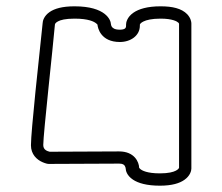

<svg xmlns="http://www.w3.org/2000/svg" viewBox="-20 -553 704 608"><path d="M288.9 -484.3 288.8 -484.5C288.9 -484.4 288.9 -484.4 288.9 -484.3ZM284.4 -479.1C287.4 -476.8 288.4 -475.5 288.7 -474.8C289.6 -464.6 298.8 -420 359.6 -420C393.6 -420 422.9 -440.1 422.9 -471.5V-475.1C423.5 -476.9 425.7 -480.8 434.3 -485C443.4 -489.5 460.3 -494 488.5 -494C526.6 -494 541.1 -484.8 544.7 -481.3C546.9 -479.2 547 -477.9 547 -477.5V-21.9C546.5 -20.2 544.5 -16.5 536.8 -12.5C528.7 -8.3 513.5 -4 486.5 -4C445.6 -4 429.7 -13.1 424.3 -17.7C422 -19.8 421 -20.9 420.7 -21.5C420.2 -39.9 405.8 -73.5 357.3 -73.5L137.2 -72.5C129.4 -74.6 117 -78.3 117 -93.9C117 -128.1 147.9 -405 153.9 -475.2C154.2 -476.9 155.2 -480.9 163.6 -485.3C171.5 -489.6 186.8 -494 216 -494C260.4 -494 277.7 -484.5 284.4 -479.1ZM137.5 -515.2C118.9 -502.5 115.2 -486.5 115 -479.5C103.4 -368.7 78 -137.7 78 -92.9C78 -64.6 96.1 -47.2 115.4 -39.1C124.9 -35.1 130.8 -33.9 134.5 -33.9L357.5 -34.9C369.4 -34.9 373.1 -31 375.3 -27.5C377.3 -24.4 377.9 -20.7 378.1 -18.8C378.2 -13.7 380.9 2.5 401.1 15.9C417.5 26.8 444.3 35 486.5 35C524.8 35 548.8 27.2 563.8 16.6C582.8 3.3 586 -13.1 586 -19.2V-478.8C586 -483.4 584.3 -495.7 572.8 -508C554.8 -526.5 525.7 -533 488.5 -533C446.4 -533 419.5 -524.4 402.8 -513C381.7 -498.5 379.2 -480.9 379.2 -475.5V-471.5C379.2 -466.1 377.5 -463.8 374.6 -462C372 -460.4 367.2 -459 359.6 -459C342.9 -459 337.2 -464.1 334.4 -468C332.1 -471.3 331.4 -475.1 331.2 -477C330.8 -488.9 315.6 -533 216 -533C176.6 -533 152.7 -525.5 137.5 -515.2Z"/></svg>

Font: Platiipus Bold
Style: Bold
Weight: 400
Version: Version 001.000